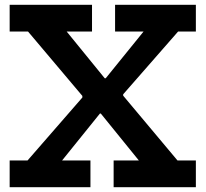

<svg xmlns="http://www.w3.org/2000/svg" viewBox="-20 -775 851 795"><path d="M717.5 -644.5 448 -336.5 490 -424V-328L458.5 -416.5L715 -110.5H791V0H450.5V-110.5H555L366.5 -343L448.5 -305H352.5L424.5 -343L237 -110.5H354.5V0H20V-110.5H94L363 -419.5L321 -332V-428L353 -340L96 -644.5H20V-755H361V-644.5H256L444.5 -413L362.5 -451H458.5L387 -413L574.5 -644.5H456.5V-755H791V-644.5Z"/></svg>

Font: Hepta Slab SemiBold
Style: Regular
Weight: 600
Designer: Michael LaGattuta
Foundry: Michael LaGattuta
Version: Version 1.102